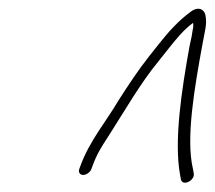

<svg xmlns="http://www.w3.org/2000/svg" viewBox="-20 -670 479 428"><path d="M183.6 -293 186.2 -300C195.5 -325.7 206 -342.5 220.8 -365C256.7 -420.9 292.8 -484.3 333 -533L355.2 -561C372.5 -582.8 389.4 -603.7 410.3 -619C411.3 -614.3 411 -609 409.5 -603C408.6 -595 406.3 -583.3 402.7 -568C384.6 -468.4 367.7 -356.1 381.3 -281L383.3 -270C386.8 -254.1 414.2 -267 412 -283L410 -294C393.8 -362.8 414.2 -477.8 431.6 -573C436.8 -602 442.1 -616.5 437.8 -637C434.9 -649.6 421.4 -656.8 404 -643C377.5 -623.5 356 -599.5 334.2 -572L312 -544C288.7 -514.6 266.4 -480.8 244.7 -447C216.3 -398.5 179.6 -356.2 159.2 -300L156.6 -293C154.1 -286.1 158.4 -280 165.4 -280C172.4 -280 181.1 -286.1 183.6 -293Z"/></svg>

Font: Take Off
Style: Drunk
Weight: 400
Foundry: Cannot Into Space Fonts
Version: Version 0.89